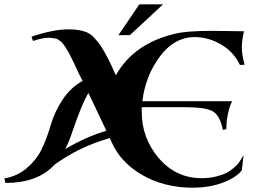

<svg xmlns="http://www.w3.org/2000/svg" viewBox="-22 -845 1199 890"><path d="M1112 -545 1090 -544Q1063 -603 1004 -638Q945 -673 881 -673Q786 -673 719 -583Q652 -493 638 -376H1054Q1042 -352 1035 -319.5Q1028 -287 1028 -266L1027 -246L1011 -243Q998 -308 966 -328Q934 -348 837 -348H635V-327Q635 -204 714.5 -111.5Q794 -19 913 -19Q948 -19 978.5 -26.5Q1009 -34 1027.5 -43.5Q1046 -53 1062.5 -67.5Q1079 -82 1086 -92Q1093 -102 1100 -114L1107 -125L1099 -56Q1075 -23 1012.5 1Q950 25 870 25Q740 25 637 -34Q534 -93 492 -194Q488 -203 487 -205Q348 -166 231 -82Q154 3 3 3L-2 -18Q58 -28 102 -65.5Q146 -103 169.5 -150Q193 -197 213 -265Q231 -327 268.5 -383.5Q306 -440 361 -470Q342 -505 329 -535Q327 -539 316.5 -561.5Q306 -584 299.5 -596Q293 -608 282 -625.5Q271 -643 259.5 -653Q248 -663 237 -666Q215 -670 205 -670Q174 -670 131 -655L124 -675Q224 -709 297 -709Q343 -709 376 -697Q386 -693 396 -686.5Q406 -680 416 -668.5Q426 -657 434 -647.5Q442 -638 451.5 -622Q461 -606 466.5 -596.5Q472 -587 481.5 -568Q491 -549 494 -542.5Q497 -536 505.5 -517Q514 -498 515 -496Q598 -644 791 -689Q845 -702 961 -702Q993 -702 1043.5 -701Q1094 -700 1109 -700Q1099 -657 1099 -626Q1099 -590 1112 -545ZM471 -239 388 -414Q360 -370 315 -239Q298 -186 280 -154Q379 -212 471 -239ZM624 -825H734L580 -682H527Z"/></svg>

Font: Uncial Antiqua
Style: Regular
Weight: 400
Designer: Astigmatic (AOETI)
Foundry: Astigmatic (AOETI)
Version: Version 1.000